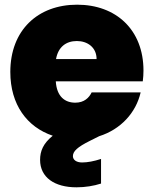

<svg xmlns="http://www.w3.org/2000/svg" viewBox="-20 -588 656 819"><path d="M592 -287C592 -461 475 -568 309 -568C141 -568 24 -459 24 -281C24 -142 95 -46 205 -9C164 24 151 57 151 94C151 169 213 211 306 211C344 211 380 205 411 195V90C380 100 353 105 330 105C306 105 291 94 291 78C291 57 311 39 363 13L403 -7C495 -36 560 -107 580 -194H371C360 -171 339 -150 301 -150C257 -150 222 -176 218 -241H589C591 -256 592 -272 592 -287ZM219 -336C228 -387 261 -413 308 -413C353 -413 392 -386 392 -336Z"/></svg>

Font: Poppins STUK1
Style: Regular
Weight: 400
Designer: Jonny Pinhorn (original), Sammy Jo Hughes (modified version)
Foundry: Type Mafia
Version: Version 1.002;hotconv 1.0.109;makeotfexe 2.5.65596